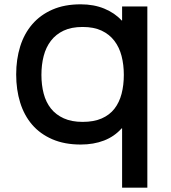

<svg xmlns="http://www.w3.org/2000/svg" viewBox="-20 -660 793 890"><path d="M663 210H546V-65H544Q510 -27 462 -8.5Q414 10 354 10Q279 10 222.5 -14.5Q166 -39 129 -82Q92 -125 73.5 -184.5Q55 -244 55 -315Q55 -385 73.5 -444.5Q92 -504 129.5 -547.5Q167 -591 223 -615.5Q279 -640 354 -640Q415 -640 463.5 -620Q512 -600 544 -565H546V-630H663ZM554 -313Q554 -360 543.5 -400.5Q533 -441 510 -471Q487 -501 451 -518Q415 -535 363 -535Q311 -535 275 -518Q239 -501 216 -471Q193 -441 182.5 -400.5Q172 -360 172 -313Q172 -266 182.5 -226Q193 -186 216 -157Q239 -128 275.5 -111.5Q312 -95 363 -95Q415 -95 451.5 -111Q488 -127 510.5 -156Q533 -185 543.5 -225Q554 -265 554 -313Z"/></svg>

Font: Sinkin Sans 500 Medium
Style: 500 Medium
Weight: 500
Designer: Keith Bates
Foundry: K-Type
Version: Sinkin Sans (version 1.0)  by Keith Bates   •   © 2014   www